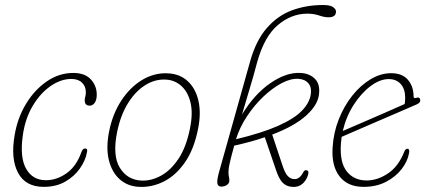

<svg xmlns="http://www.w3.org/2000/svg" viewBox="-20 -738 1706 766"><path d="M264.5 -423Q223 -423 182 -394.8Q141 -366.5 110.8 -316Q80.5 -265.5 71 -198Q58.5 -109.5 84.5 -64.2Q110.5 -19 163 -19Q206 -19 245.2 -46.5Q284.5 -74 304.5 -130.5Q309.5 -145.5 319.5 -145.5Q331.5 -145.5 326.5 -128.5Q321 -98 299.2 -66.5Q277.5 -35 241 -13.8Q204.5 7.5 154.5 7.5Q81.5 7.5 51.8 -49Q22 -105.5 38.5 -199.5Q50 -268 84 -324Q118 -380 167 -413.5Q216 -447 272.5 -447Q318.5 -447 342.2 -421.5Q366 -396 366 -360Q366 -339.5 358 -328Q350 -316.5 338 -316.5Q318 -316.5 318 -337.5Q318 -344.5 320.2 -352.5Q322.5 -360.5 322.5 -370Q322.5 -393.5 307.2 -408.2Q292 -423 264.5 -423Z M649 -445.5Q697.5 -443.5 729 -414.2Q760.5 -385 771.8 -335.5Q783 -286 770 -223Q754 -142.5 718 -90.5Q682 -38.5 634.2 -14.2Q586.5 10 535 7.5Q490 5.5 458.2 -22.2Q426.5 -50 414.2 -99.8Q402 -149.5 416 -217Q430 -285 464.5 -337.5Q499 -390 547 -419Q595 -448 649 -445.5ZM545 -17.5Q583.5 -16 622.5 -37.2Q661.5 -58.5 692.5 -105.2Q723.5 -152 738 -226Q750.5 -287 739.8 -330Q729 -373 702.2 -396.2Q675.5 -419.5 640 -420.5Q598.5 -422.5 559.8 -398.5Q521 -374.5 491.2 -327.2Q461.5 -280 447.5 -212.5Q428 -117.5 458 -68.8Q488 -20 545 -17.5Z M1209 -40.5Q1202.5 -18.5 1186.5 -4.5Q1170.5 9.5 1145.5 7.5Q1122.5 6 1107.5 -9.2Q1092.5 -24.5 1080 -63L1036.5 -190.5Q981 -171.5 914.5 -157Q903.5 -117.5 898.8 -97.2Q894 -77 892.8 -67.8Q891.5 -58.5 891.5 -52Q891.5 -40.5 893.2 -33.2Q895 -26 895 -17.5Q895 -6.5 885.2 0Q875.5 6.5 863 6.5Q849.5 6.5 847.2 -6.2Q845 -19 853.5 -50L978 -493.5Q1001.5 -577 1044.5 -626.2Q1087.5 -675.5 1144.8 -696.8Q1202 -718 1268.5 -718Q1297 -718 1308.8 -709.8Q1320.5 -701.5 1320.5 -692Q1320.5 -669 1290.5 -669Q1274.5 -669 1253.2 -676.2Q1232 -683.5 1206 -683.5Q1142.5 -683.5 1088.5 -638Q1034.5 -592.5 1006 -490Q991 -433 974.8 -379.8Q958.5 -326.5 945.5 -281Q994 -361.5 1058 -405.8Q1122 -450 1178 -447Q1214 -445.5 1236 -424Q1258 -402.5 1252.5 -360.5Q1247.5 -318.5 1201.2 -276.8Q1155 -235 1066 -201L1107.5 -76.5Q1117.5 -46.5 1128.2 -35.5Q1139 -24.5 1152.5 -23.5Q1175 -21.5 1190 -51Q1195 -61 1204.5 -58.5Q1213.5 -56 1209 -40.5ZM1170.5 -423.5Q1140 -425.5 1103.2 -406Q1066.5 -386.5 1030.2 -352Q994 -317.5 965 -273.5Q936 -229.5 921.5 -182.5Q1025.5 -207.5 1089.2 -235.8Q1153 -264 1184 -295.8Q1215 -327.5 1220 -362.5Q1224 -389.5 1210.2 -405.8Q1196.5 -422 1170.5 -423.5Z M1611.5 -125.5Q1606 -94.5 1582.8 -64Q1559.5 -33.5 1520.8 -13Q1482 7.5 1430.5 7.5Q1367 7.5 1334.5 -34.5Q1302 -76.5 1307 -150Q1310.5 -208.5 1331.5 -261.8Q1352.5 -315 1385.5 -356.5Q1418.5 -398 1458.8 -422Q1499 -446 1540.5 -446Q1585 -446 1607.5 -419.5Q1630 -393 1630 -353.5Q1630 -344 1640 -347.5Q1655 -352.5 1656.5 -339.5Q1658.5 -329 1643.5 -322Q1609.5 -307 1565.2 -288Q1521 -269 1476.5 -249.8Q1432 -230.5 1396 -215Q1360 -199.5 1343 -192Q1341 -178 1340 -164Q1335 -89.5 1363.8 -53.8Q1392.5 -18 1443 -18Q1485.5 -18 1527.5 -45.8Q1569.5 -73.5 1593 -133Q1597.5 -144.5 1605 -144.5Q1616 -144.5 1611.5 -125.5ZM1530.5 -422.5Q1496 -422.5 1458.8 -394.8Q1421.5 -367 1391.2 -320Q1361 -273 1347.5 -215.5Q1372 -226 1415 -244.5Q1458 -263 1506.5 -284.2Q1555 -305.5 1594.5 -323Q1596.5 -333 1596.5 -348.5Q1596.5 -382.5 1579 -402.5Q1561.5 -422.5 1530.5 -422.5Z"/></svg>

Font: Fraunces 72pt S100 Thin
Style: Italic
Weight: 100
Italic angle: -16°
Version: Version 1.000; ttfautohint (v1.8.3)